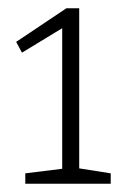

<svg xmlns="http://www.w3.org/2000/svg" viewBox="-20 -789 307 463"><path d="M171 -769V-383L247 -371V-346H41V-371L130 -382V-721L33 -662L19 -688L140 -769Z"/></svg>

Font: Bitter Pro Light
Style: Regular
Weight: 300
Designer: Sol Matas, and Bitter project Authors
Foundry: Sol Matas
Version: Version 1.010